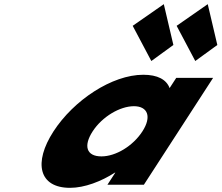

<svg xmlns="http://www.w3.org/2000/svg" viewBox="-20 -887 1064 922"><path d="M812.6 -671 706.7 -594 617.2 -763 766.6 -867ZM1023.6 -671 917.7 -594 828.2 -763 977.6 -867ZM424.8 -256C470.8 -327 556.2 -377 623.2 -377C689.2 -377 709.8 -327 663.8 -256C618.5 -186 536.1 -136 467.1 -136C395.1 -136 379.5 -186 424.8 -256ZM236.8 -256C139.7 -106 166.3 15 316.3 15C386.3 15 466.4 -16 531.6 -58H533.6L496 0H671L1003.3 -513H826.3L794.5 -464C779.1 -505 737 -528 668 -528C518 -528 334 -406 236.8 -256Z"/></svg>

Font: Hussar
Style: BdWodka
Weight: 700
Foundry: Cannot Into Space Fonts
Version: Version 2.00